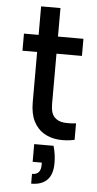

<svg xmlns="http://www.w3.org/2000/svg" viewBox="-59 -676 475 939"><g transform="rotate(5 178.5 -206.0)"><path d="M224 34Q231 58 233.5 79Q236 100 236 118Q236 174 209 201Q182 228 131 228V180Q154 180 164 167.5Q174 155 174 133V121H129V34ZM104 -500V-640H199V-500H324V-416H199V-170Q199 -124 217.5 -105Q236 -86 264.5 -83.5Q293 -81 324 -85V-4Q283 5 243.5 1.5Q204 -2 172.5 -21Q141 -40 122.5 -76.5Q104 -113 104 -170V-416H32V-500Z"/></g></svg>

Font: Albert Sans Medium
Style: Regular
Weight: 500
Designer: Andreas Rasmussen
Foundry: a.Foundry
Version: Version 1.025